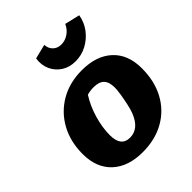

<svg xmlns="http://www.w3.org/2000/svg" viewBox="-224 -926 1067 1067"><g transform="rotate(-45 310.0 -392.5)"><path d="M273 12Q159 12 94 -48.5Q29 -109 29 -217Q29 -315 70.5 -390Q112 -465 185.5 -507.5Q259 -550 355 -550Q469 -550 534 -490Q599 -430 599 -322Q599 -221 558.5 -146Q518 -71 444.5 -29.5Q371 12 273 12ZM280 -95Q351 -95 385 -184Q393 -205 400 -237.5Q407 -270 412 -301.5Q417 -333 417 -352Q417 -396 397 -416.5Q377 -437 334 -437Q309 -437 283 -430Q249 -377 229.5 -311Q210 -245 210 -184Q210 -95 280 -95ZM366 -609Q319 -609 284 -631.5Q249 -654 232 -692Q215 -730 222 -776L307 -797Q309 -767 328 -749Q347 -731 376 -731Q406 -731 432.5 -749Q459 -767 472 -797L561 -776Q553 -728 524.5 -690.5Q496 -653 455 -631Q414 -609 366 -609Z"/></g></svg>

Font: Piazzolla SC ExtraBold
Style: Italic
Weight: 800
Italic angle: -11.3°
Designer: Juan Pablo del Peral
Foundry: Huerta Tipografica
Version: Version 1.330